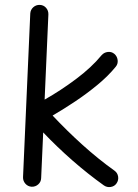

<svg xmlns="http://www.w3.org/2000/svg" viewBox="-20 -721 557 777"><path d="M451.7 21Q443.4 33.2 428.2 35.6Q413.1 38.1 400.4 29.3Q335.4 -17.1 272.7 -72Q210 -127 154.8 -185.1L146.5 0Q146 15.1 134.8 25.1Q123.5 35.2 107.9 34.7Q92.8 33.7 82.8 22.5Q72.8 11.2 73.2 -3.9L102.5 -666.5Q103.5 -681.6 114.7 -691.7Q126 -701.7 141.1 -701.2Q156.2 -700.7 166.3 -689.5Q176.3 -678.2 175.8 -662.6L160.6 -317.9Q224.6 -354 287.6 -401.1Q350.6 -448.2 391.1 -497.6Q400.9 -508.8 416 -510.7Q431.2 -512.7 442.9 -502.9Q454.1 -493.2 456.1 -477.8Q458 -462.4 448.2 -450.7Q418 -413.6 375.2 -378.2Q332.5 -342.8 285.4 -311.3Q238.3 -279.8 192.9 -253.4Q249.5 -192.9 314.2 -134.5Q378.9 -76.2 443.4 -30.3Q455.6 -21.5 458 -6.6Q460.4 8.3 451.7 21Z"/></svg>

Font: Mikhak-FD Regular
Style: FD-Regular
Weight: 400
Designer: Amin Abedi
Version: Version 3.2